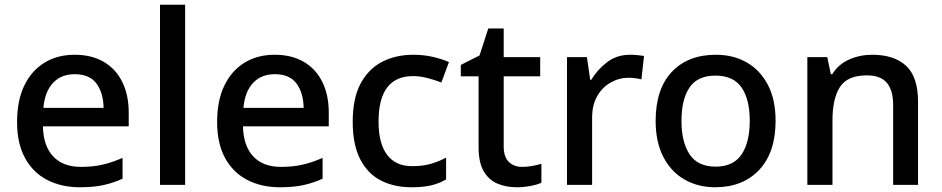

<svg xmlns="http://www.w3.org/2000/svg" viewBox="-20 -780 3973 810"><path d="M295 -549Q366 -549 417 -519.5Q468 -490 495.5 -435Q523 -380 523 -305V-247H161Q163 -164 204.5 -120Q246 -76 321 -76Q373 -76 413.5 -85.5Q454 -95 497 -114V-26Q457 -8 415.5 1Q374 10 317 10Q239 10 179 -21Q119 -52 85.5 -113.5Q52 -175 52 -265Q52 -356 82.5 -419Q113 -482 167.5 -515.5Q222 -549 295 -549ZM295 -467Q238 -467 203.5 -430Q169 -393 163 -325H417Q416 -388 387 -427.5Q358 -467 295 -467Z M761 0H655V-760H761Z M1139 -549Q1210 -549 1261 -519.5Q1312 -490 1339.5 -435Q1367 -380 1367 -305V-247H1005Q1007 -164 1048.5 -120Q1090 -76 1165 -76Q1217 -76 1257.5 -85.5Q1298 -95 1341 -114V-26Q1301 -8 1259.5 1Q1218 10 1161 10Q1083 10 1023 -21Q963 -52 929.5 -113.5Q896 -175 896 -265Q896 -356 926.5 -419Q957 -482 1011.5 -515.5Q1066 -549 1139 -549ZM1139 -467Q1082 -467 1047.5 -430Q1013 -393 1007 -325H1261Q1260 -388 1231 -427.5Q1202 -467 1139 -467Z M1716 10Q1642 10 1586 -19Q1530 -48 1499 -109.5Q1468 -171 1468 -266Q1468 -366 1501.5 -428Q1535 -490 1592.5 -519.5Q1650 -549 1724 -549Q1769 -549 1808.5 -539.5Q1848 -530 1874 -518L1842 -432Q1814 -443 1782.5 -451Q1751 -459 1723 -459Q1577 -459 1577 -267Q1577 -175 1613 -127Q1649 -79 1719 -79Q1764 -79 1798 -89Q1832 -99 1862 -115V-23Q1833 -6 1799 2Q1765 10 1716 10Z M2183 -76Q2204 -76 2226 -80Q2248 -84 2264 -89V-9Q2247 -1 2218 4.5Q2189 10 2160 10Q2116 10 2079.5 -5Q2043 -20 2021 -57Q1999 -94 1999 -160V-458H1924V-506L2003 -546L2040 -660H2105V-539H2259V-458H2105V-162Q2105 -118 2126.5 -97Q2148 -76 2183 -76Z M2638 -549Q2652 -549 2669 -547.5Q2686 -546 2697 -544L2686 -445Q2675 -448 2660 -450Q2645 -452 2632 -452Q2592 -452 2556.5 -432Q2521 -412 2499.5 -374.5Q2478 -337 2478 -284V0H2372V-539H2456L2470 -443H2474Q2500 -486 2541 -517.5Q2582 -549 2638 -549Z M3252 -270Q3252 -137 3183 -63.5Q3114 10 2997 10Q2925 10 2868 -22.5Q2811 -55 2778.5 -118Q2746 -181 2746 -270Q2746 -404 2814 -476.5Q2882 -549 3000 -549Q3074 -549 3130.5 -516.5Q3187 -484 3219.5 -422Q3252 -360 3252 -270ZM2855 -270Q2855 -180 2889.5 -128.5Q2924 -77 2999 -77Q3074 -77 3108.5 -128.5Q3143 -180 3143 -270Q3143 -361 3108.5 -411Q3074 -461 2998 -461Q2923 -461 2889 -411Q2855 -361 2855 -270Z M3659 -549Q3753 -549 3803 -502Q3853 -455 3853 -351V0H3748V-336Q3748 -399 3721.5 -430.5Q3695 -462 3637 -462Q3555 -462 3523.5 -413Q3492 -364 3492 -272V0H3386V-539H3470L3485 -467H3491Q3517 -509 3562.5 -529Q3608 -549 3659 -549Z"/></svg>

Font: Noto Sans Tangsa Medium
Style: Regular
Weight: 500
Version: Version 1.504